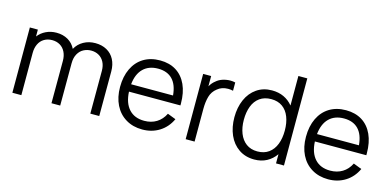

<svg xmlns="http://www.w3.org/2000/svg" viewBox="-65 -1007 2801 1380"><g transform="rotate(15 1336.0 -317.0)"><path d="M709 0H642.6L643.1 -318.8Q643.1 -356 628.9 -383.3Q614.7 -410.6 589.6 -425Q564.5 -439.5 532.2 -439.5Q502.9 -439.5 477.1 -426.3Q451.2 -413.1 435.1 -384.8Q418.9 -356.4 418.9 -314L418.5 0H353.5L354 -314.5Q354 -353 339.8 -381.3Q325.7 -409.7 300.3 -424.6Q274.9 -439.5 241.7 -439.5Q208.5 -439.5 182.6 -424.1Q156.7 -408.7 143.1 -380.1Q129.4 -351.6 129.4 -314V0H62.5V-485.8H122.1V-434.6Q145 -464.8 180.7 -481.9Q216.3 -499 258.8 -499Q306.6 -499 343.8 -477.8Q380.9 -456.5 400.4 -417Q421.4 -455.6 460.2 -477.3Q499 -499 547.4 -499Q596.2 -499 633.1 -478.5Q669.9 -458 689.7 -420.2Q709.5 -382.3 709.5 -332Z M1031.7 13.7Q961.9 13.7 909.2 -18.1Q856.4 -49.8 827.9 -107.2Q799.3 -164.6 799.3 -240.7Q799.3 -319.3 827.4 -377.9Q855.5 -436.5 907.2 -468Q959 -499.5 1029.3 -499.5Q1099.1 -499.5 1149.2 -468.3Q1199.2 -437 1226.1 -378.2Q1252.9 -319.3 1252.9 -238.8V-224.6H870.1Q874 -141.1 915.3 -95.7Q956.5 -50.3 1029.3 -50.3Q1081.1 -50.3 1120.1 -74.2Q1159.2 -98.1 1181.6 -143.6L1243.7 -119.6Q1214.4 -56.2 1158.7 -21.2Q1103 13.7 1031.7 13.7ZM1183.1 -279.8Q1176.3 -358.4 1137.7 -398.4Q1099.1 -438.5 1030.8 -438.5Q961.4 -438.5 920.2 -397.7Q878.9 -356.9 871.1 -279.8Z M1418.5 0H1352.1V-485.8H1411.6V-409.2Q1427.2 -437 1449.7 -454.1Q1469.7 -472.2 1497.8 -481.2Q1525.9 -490.2 1554.7 -490.2Q1573.7 -490.2 1590.8 -485.8V-424.3Q1571.8 -428.7 1553.7 -428.7Q1506.8 -428.7 1475.1 -401.9Q1441.4 -376 1429.9 -335.4Q1418.5 -294.9 1418.5 -242.7Z M1864.7 13.7Q1798.3 13.7 1749.5 -19.8Q1700.7 -53.2 1675 -111.6Q1649.4 -169.9 1649.4 -243.7Q1649.4 -316.4 1675 -374.8Q1700.7 -433.1 1749 -466.3Q1797.4 -499.5 1861.8 -499.5Q1911.6 -499.5 1950.4 -481.2Q1989.3 -462.9 2017.1 -428.7V-648.4H2083.5V0H2024.4V-68.4Q1997.1 -29.3 1956.8 -7.8Q1916.5 13.7 1864.7 13.7ZM1871.6 -48.3Q1921.9 -48.3 1956.1 -73.2Q1990.2 -98.1 2007.3 -142.1Q2024.4 -186 2024.4 -243.7Q2024.4 -301.3 2007.3 -345.2Q1990.2 -389.2 1956.3 -413.3Q1922.4 -437.5 1873 -437.5Q1822.3 -437.5 1787.6 -412.6Q1752.9 -387.7 1736.3 -343.8Q1719.7 -299.8 1719.7 -243.7Q1719.7 -187 1737.1 -142.8Q1754.4 -98.6 1788.3 -73.5Q1822.3 -48.3 1871.6 -48.3Z M2415 13.7Q2345.2 13.7 2292.5 -18.1Q2239.7 -49.8 2211.2 -107.2Q2182.6 -164.6 2182.6 -240.7Q2182.6 -319.3 2210.7 -377.9Q2238.8 -436.5 2290.5 -468Q2342.3 -499.5 2412.6 -499.5Q2482.4 -499.5 2532.5 -468.3Q2582.5 -437 2609.4 -378.2Q2636.2 -319.3 2636.2 -238.8V-224.6H2253.4Q2257.3 -141.1 2298.6 -95.7Q2339.8 -50.3 2412.6 -50.3Q2464.4 -50.3 2503.4 -74.2Q2542.5 -98.1 2564.9 -143.6L2627 -119.6Q2597.7 -56.2 2542 -21.2Q2486.3 13.7 2415 13.7ZM2566.4 -279.8Q2559.6 -358.4 2521 -398.4Q2482.4 -438.5 2414.1 -438.5Q2344.7 -438.5 2303.5 -397.7Q2262.2 -356.9 2254.4 -279.8Z"/></g></svg>

Font: Potro Sans Bangla
Style: Regular
Weight: 400
Designer: Jayed Ahsan Saad
Foundry: Codepotro
Version: Potro Sans Bangla;Version 0.996;CodepotroFonts;